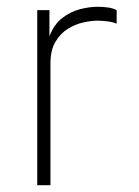

<svg xmlns="http://www.w3.org/2000/svg" viewBox="-20 -547 410 567"><path d="M90 0V-517H126V-440Q139.5 -475 163.8 -493.8Q188 -512.5 216 -519.8Q244 -527 268.5 -527Q284 -527 299.5 -524.8Q315 -522.5 324.5 -517V-477Q314 -482 296.8 -484Q279.5 -486 268.5 -486Q250 -486 226.2 -480.8Q202.5 -475.5 180.2 -461.8Q158 -448 143.5 -423.2Q129 -398.5 129 -360V0Z"/></svg>

Font: Public Sans Thin Thin
Style: Regular
Weight: 250
Version: Version 2.001